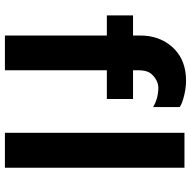

<svg xmlns="http://www.w3.org/2000/svg" viewBox="-18 -780 797 802"><g transform="rotate(90 381.0 -378.5)"><path d="M127.9 0V-425.8H43.9V-535.2H127.9V-565.9Q127.9 -643.6 173.8 -696.8Q219.7 -750 296.9 -755.9Q335.4 -758.8 374 -749.8Q412.6 -740.7 426.8 -730V-619.1Q412.6 -627.9 393.8 -633.8Q375 -639.6 353.3 -640.9Q331.5 -642.1 314.9 -632.8Q295.4 -622.6 284.2 -606Q272.9 -589.4 272.9 -556.2V-535.2H393.1V-425.8H272.9V0ZM534.2 0V-750H680.2V0Z"/></g></svg>

Font: Oakes Grotesk Bold
Style: Regular
Weight: 700
Designer: Samuel Oakes
Foundry: Samuel Oakes
Version: Version 1.000;PS 001.000;hotconv 1.0.88;makeotf.lib2.5.64775